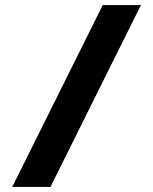

<svg xmlns="http://www.w3.org/2000/svg" viewBox="-20 -740 606 760"><path d="M386.8 -720H538L179.6 0H28.4Z"/></svg>

Font: Kufam
Style: Regular
Weight: 400
Designer: Wael Morcos, Artur Schmal
Foundry: Original Type
Version: Version 1.301; ttfautohint (v1.8.3)